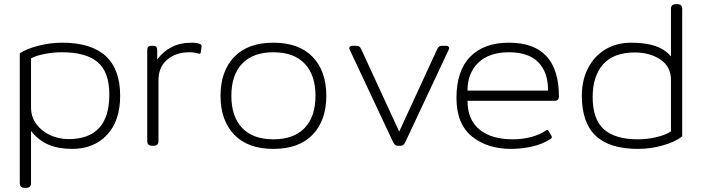

<svg xmlns="http://www.w3.org/2000/svg" viewBox="-20 -700 3371 922"><path d="M75 179V-444Q108 -466 165 -480.5Q222 -495 278 -495Q557 -495 557 -240Q557 -120 494 -52.5Q431 15 326 15Q260 15 212.5 -5.5Q165 -26 129 -71V179Q129 202 106 202H98Q75 202 75 179ZM505 -246Q505 -354 449 -401.5Q393 -449 278 -449Q235 -449 194.5 -441Q154 -433 129 -420V-184Q129 -138 155 -103.5Q181 -69 222 -50.5Q263 -32 309 -32Q505 -32 505 -246Z M687 -23V-457Q687 -469 691 -474.5Q695 -480 706 -480H716Q727 -480 731 -474.5Q735 -469 735 -457V-414Q762 -452 803.5 -473.5Q845 -495 901 -495Q913 -495 925 -493Q937 -491 942 -488Q950 -483 948 -477L944 -448Q943 -439 933 -443Q913 -449 888 -449Q825 -449 783 -413.5Q741 -378 741 -314V-23Q741 0 718 0H710Q687 0 687 -23Z M1039 -240Q1039 -358 1104.5 -426.5Q1170 -495 1293 -495Q1416 -495 1481.5 -426.5Q1547 -358 1547 -240Q1547 -122 1481.5 -53.5Q1416 15 1293 15Q1170 15 1104.5 -53.5Q1039 -122 1039 -240ZM1495 -240Q1495 -340 1443 -394.5Q1391 -449 1293 -449Q1195 -449 1143 -394.5Q1091 -340 1091 -240Q1091 -140 1143 -85.5Q1195 -31 1293 -31Q1391 -31 1443 -85.5Q1495 -140 1495 -240Z M1868 -17 1659 -462Q1657 -466 1657 -468Q1657 -473 1661 -476.5Q1665 -480 1671 -480H1690Q1701 -480 1706 -476Q1711 -472 1715 -463L1897 -68L2079 -463Q2083 -472 2088 -476Q2093 -480 2104 -480H2123Q2131 -480 2135 -474.5Q2139 -469 2135 -462L1926 -17Q1921 -8 1916.5 -4Q1912 0 1903 0H1891Q1882 0 1877.5 -4Q1873 -8 1868 -17Z M2172 -230Q2172 -360 2238 -427.5Q2304 -495 2424 -495Q2664 -495 2664 -236Q2664 -227 2659 -221.5Q2654 -216 2644 -216H2225Q2225 -125 2282.5 -78Q2340 -31 2442 -31Q2489 -31 2530.5 -42Q2572 -53 2601 -73Q2605 -76 2608 -76Q2612 -76 2615 -70L2628 -48Q2630 -45 2630 -41Q2630 -37 2623 -32Q2586 -8 2535.5 3.5Q2485 15 2434 15Q2320 15 2246 -45Q2172 -105 2172 -230ZM2612 -265Q2612 -353 2565 -401Q2518 -449 2424 -449Q2329 -449 2277 -399Q2225 -349 2225 -265Z M2774 -240Q2774 -315 2804 -373Q2834 -431 2887.5 -463Q2941 -495 3011 -495Q3080 -495 3127 -479Q3174 -463 3202 -429V-657Q3202 -680 3225 -680H3233Q3256 -680 3256 -657V-45Q3223 -19 3164 -2Q3105 15 3044 15Q2907 15 2840.5 -48Q2774 -111 2774 -240ZM3202 -69V-316Q3202 -380 3151.5 -414Q3101 -448 3028 -448Q2927 -448 2876.5 -391.5Q2826 -335 2826 -234Q2826 -127 2880 -79Q2934 -31 3044 -31Q3089 -31 3133 -41.5Q3177 -52 3202 -69Z"/></svg>

Font: Mitr ExtraLight
Style: Regular
Weight: 275
Designer: Thanarat Vachiruckul
Foundry: Cadson Demak Co.,Ltd.
Version: Version 1.001